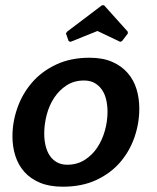

<svg xmlns="http://www.w3.org/2000/svg" viewBox="-20 -693 592 725"><path d="M318 -475Q368 -475 403.5 -459.5Q439 -444 462 -417.5Q485 -391 495.5 -356.5Q506 -322 506 -283Q506 -227 487.5 -174Q469 -121 433 -79.5Q397 -38 343 -13Q289 12 217 12Q167 12 131 -3Q95 -18 72 -44Q49 -70 38 -104.5Q27 -139 27 -178Q27 -233 46 -286.5Q65 -340 101.5 -382Q138 -424 192.5 -449.5Q247 -475 318 -475ZM234 -71Q271 -71 299.5 -89Q328 -107 347 -135.5Q366 -164 376 -199.5Q386 -235 386 -271Q386 -295 381 -316.5Q376 -338 365 -354Q354 -370 337.5 -379.5Q321 -389 297 -389Q260 -389 232 -371Q204 -353 185 -324.5Q166 -296 156.5 -260Q147 -224 147 -188Q147 -165 152 -143.5Q157 -122 167.5 -106Q178 -90 194.5 -80.5Q211 -71 234 -71ZM373 -673 462 -574 463 -567 441 -538 434 -535 348 -576 246 -535 239 -538 229 -567 234 -574 365 -673Z"/></svg>

Font: Quattrocento Sans
Style: Bold Italic
Weight: 700
Designer: Pablo Impallari
Foundry: Pablo Impallari, Igino Marini, Brenda Gallo
Version: Version 2.000